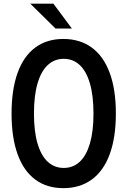

<svg xmlns="http://www.w3.org/2000/svg" viewBox="-20 -1006 688 1038"><path d="M42.5 -392.1Q42.5 -522 75.2 -612.3Q107.9 -702.6 170.7 -749Q233.4 -795.4 322.3 -795.4Q412.1 -795.4 475.8 -749Q539.6 -702.6 573 -612.3Q606.4 -522 606.4 -392.1Q606.4 -262.2 573 -171.9Q539.6 -81.5 475.8 -35.2Q412.1 11.2 322.3 11.2Q233.4 11.2 170.7 -35.2Q107.9 -81.5 75.2 -171.9Q42.5 -262.2 42.5 -392.1ZM485.4 -392.1Q485.4 -488.8 466.1 -554.9Q446.8 -621.1 410.9 -654.5Q375 -688 324.7 -688Q274.4 -688 238.3 -654.5Q202.1 -621.1 182.9 -554.9Q163.6 -488.8 163.6 -392.1Q163.6 -295.9 182.9 -230.2Q202.1 -164.6 238.3 -131.3Q274.4 -98.1 324.7 -98.1Q375 -98.1 410.9 -131.3Q446.8 -164.6 466.1 -230.2Q485.4 -295.9 485.4 -392.1ZM143.6 -986.3H268.6L368.7 -851.6H280.3Z"/></svg>

Font: Decalotype Medium
Style: Regular
Weight: 500
Designer: Alfredo Marco Pradil
Foundry: Alfredo Marco Pradil
Version: Version 1.0